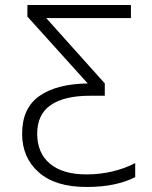

<svg xmlns="http://www.w3.org/2000/svg" viewBox="-20 -734 603 764"><path d="M324 10Q200 10 134 -48.5Q68 -107 68 -202Q68 -303 136 -351.5Q204 -400 329 -402L89 -668V-714H501V-662H164L397 -402V-353H338Q236 -353 182 -316Q128 -279 128 -202Q128 -125 179 -82.5Q230 -40 324 -40Q378 -40 428 -52Q478 -64 518 -85V-29Q480 -10 432.5 0Q385 10 324 10Z"/></svg>

Font: Noto Sans Mono SemiCondensed Light
Style: Regular
Weight: 300
Width: 4
Designer: Monotype Design Team
Foundry: Monotype Imaging Inc.
Version: Version 2.014; ttfautohint (v1.8.4.7-5d5b)